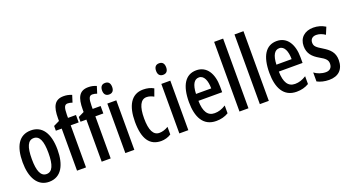

<svg xmlns="http://www.w3.org/2000/svg" viewBox="-53 -1361 3581 1968"><g transform="rotate(-20 1737.0 -377.5)"><path d="M421 -271C421 -454 350 -550 231 -550C99 -550 40 -444 40 -271C40 -107 102 10 229 10C364 10 421 -109 421 -271ZM140 -270C140 -401 167 -466 231 -466C294 -466 322 -401 322 -271C322 -140 294 -74 231 -74C168 -74 140 -141 140 -270Z M720 -459V-540H633V-574C634 -654 645 -681 680 -681C696 -681 712 -677 730 -671L754 -747C721 -760 697 -765 665 -765C567 -765 535 -698 535 -569V-542L471 -511V-459H535V0H633V-459Z M989 -459V-540H902V-574C903 -654 914 -681 949 -681C965 -681 981 -677 999 -671L1023 -747C990 -760 966 -765 934 -765C836 -765 804 -698 804 -569V-542L740 -511V-459H804V0H902V-459Z M1112 -747C1076 -747 1057 -725 1057 -683C1057 -643 1077 -621 1112 -621C1148 -621 1167 -643 1167 -683C1167 -724 1149 -747 1112 -747ZM1160 -540H1062V0H1160Z M1452 10C1487 10 1530 -1 1560 -22V-105C1527 -85 1494 -75 1462 -75C1397 -75 1364 -139 1364 -268C1364 -397 1397 -465 1461 -465C1486 -465 1512 -457 1539 -442L1568 -522C1536 -540 1500 -550 1454 -550C1324 -550 1264 -440 1264 -267C1264 -81 1326 10 1452 10Z M1701 -747C1665 -747 1646 -725 1646 -683C1646 -643 1666 -621 1701 -621C1737 -621 1756 -643 1756 -683C1756 -724 1738 -747 1701 -747ZM1749 -540H1651V0H1749Z M2034 -549C1915 -549 1853 -449 1853 -267C1853 -105 1910 10 2052 10C2102 10 2146 -1 2186 -25V-110C2143 -83 2106 -71 2064 -71C1988 -71 1951 -129 1949 -247H2208V-309C2208 -448 2149 -549 2034 -549ZM2035 -471C2090 -471 2116 -406 2116 -322H1950C1954 -424 1984 -471 2035 -471Z M2405 0V-760H2307V0Z M2627 0V-760H2529V0Z M2911 -549C2792 -549 2730 -449 2730 -267C2730 -105 2787 10 2929 10C2979 10 3023 -1 3063 -25V-110C3020 -83 2983 -71 2941 -71C2865 -71 2828 -129 2826 -247H3085V-309C3085 -448 3026 -549 2911 -549ZM2912 -471C2967 -471 2993 -406 2993 -322H2827C2831 -424 2861 -471 2912 -471Z M3444 -149C3444 -232 3399 -273 3332 -314C3267 -353 3248 -370 3248 -408C3248 -445 3272 -469 3313 -469C3347 -469 3380 -456 3409 -436L3441 -513C3401 -537 3359 -550 3310 -550C3216 -550 3154 -494 3154 -405C3154 -323 3197 -279 3264 -240C3328 -205 3347 -182 3347 -145C3347 -101 3322 -76 3278 -76C3232 -76 3185 -94 3154 -118V-20C3188 -2 3232 10 3284 10C3385 10 3444 -46 3444 -149Z"/></g></svg>

Font: Noto Sans Bengali ExtraCondensed Medium
Style: Regular
Weight: 500
Width: 2
Designer: Joana Ranito - Universal Thirst; Jelle Bosma - Monotype Design Team
Foundry: Universal Thirst ehf.
Version: Version 3.000